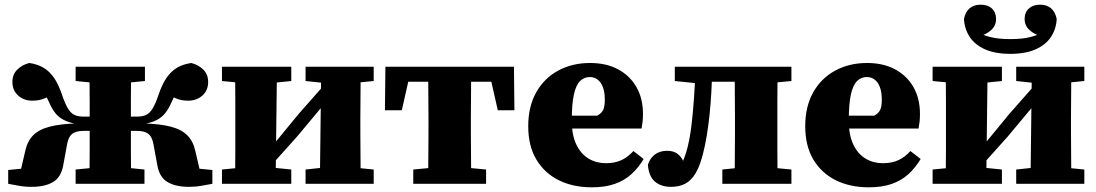

<svg xmlns="http://www.w3.org/2000/svg" viewBox="-20 -785 4681 820"><path d="M15 0V-59L179 -75L57 -8L88 -141Q97 -182 121.5 -207Q146 -232 192 -244Q238 -256 311 -258L304 -256Q274 -262 253 -272.5Q232 -283 217.5 -300.5Q203 -318 191 -345Q178 -375 165 -396.5Q152 -418 136 -440L219 -397Q199 -378 174.5 -366.5Q150 -355 118 -355Q82 -355 57.5 -377Q33 -399 33 -435Q33 -467 53.5 -487.5Q74 -508 105 -516Q140 -511 165.5 -496Q191 -481 210.5 -453Q230 -425 246 -377Q258 -342 270 -322Q282 -302 297.5 -294.5Q313 -287 336 -287H416V-226H339Q316 -226 301.5 -220.5Q287 -215 279 -203Q271 -191 267 -171L250 -79Q241 -28 206.5 -7.5Q172 13 115 13Q85 13 58.5 8Q32 3 15 0ZM887 0Q870 3 843 8Q816 13 787 13Q730 13 695.5 -7.5Q661 -28 652 -79L635 -171Q631 -191 623 -203Q615 -215 600.5 -220.5Q586 -226 563 -226H486V-287H566Q589 -287 604.5 -294.5Q620 -302 632 -322Q644 -342 656 -377Q672 -425 691.5 -453Q711 -481 736.5 -496Q762 -511 797 -516Q828 -508 848.5 -487.5Q869 -467 869 -435Q869 -399 844.5 -377Q820 -355 783 -355Q752 -355 727.5 -366.5Q703 -378 683 -397L766 -440Q750 -418 737 -396.5Q724 -375 711 -345Q699 -318 684.5 -300.5Q670 -283 649.5 -272.5Q629 -262 598 -256L590 -258Q664 -256 709.5 -244Q755 -232 780 -207Q805 -182 814 -141L845 -8L722 -75L887 -59ZM362 0Q362 -31 362.5 -68.5Q363 -106 363 -146.5Q363 -187 363 -225V-282Q363 -317 363 -356Q363 -395 362.5 -433Q362 -471 362 -500H540Q540 -471 539.5 -433Q539 -395 539 -356Q539 -317 539 -282V-225Q539 -187 539 -146.5Q539 -106 539.5 -68.5Q540 -31 540 0ZM303 0V-61L406 -71H497L597 -61V0ZM303 -439V-500H599V-439L497 -429H406Z M928 0V-61L1031 -71H1126L1224 -61V0ZM1285 0V-61L1379 -71H1474L1576 -61V0ZM984 0Q984 -30 984.5 -67.5Q985 -105 985 -144Q985 -183 985 -217V-283Q985 -317 985 -356Q985 -395 984.5 -433Q984 -471 984 -500H1163L1157 0ZM1128 -67 1104 -153H1136L1256 -299L1376 -435L1399 -347H1370L1249 -202ZM1346 0 1352 -500H1521Q1520 -471 1520 -433Q1520 -395 1519.5 -356Q1519 -317 1519 -283V-217Q1519 -183 1519.5 -144Q1520 -105 1520 -67.5Q1520 -30 1521 0ZM928 -439V-500H1224V-439L1126 -429H1031ZM1285 -439V-500H1576V-439L1474 -429H1379Z M1624 -314 1626 -500H2175L2177 -314H2106L2066 -491L2128 -436H1673L1736 -491L1696 -314ZM1745 0V-61L1851 -71H1950L2056 -61V0ZM1808 0Q1809 -30 1809 -67.5Q1809 -105 1809.5 -144Q1810 -183 1810 -217V-283Q1810 -317 1809.5 -356Q1809 -395 1809 -433Q1809 -471 1808 -500H1993Q1992 -471 1992 -433Q1992 -395 1991.5 -356Q1991 -317 1991 -283V-217Q1991 -183 1991.5 -144Q1992 -105 1992 -67.5Q1992 -30 1993 0Z M2508 15Q2427 15 2366 -15.5Q2305 -46 2270.5 -104Q2236 -162 2236 -246Q2236 -330 2270 -390.5Q2304 -451 2364 -483.5Q2424 -516 2500 -516Q2570 -516 2620.5 -488.5Q2671 -461 2698.5 -412.5Q2726 -364 2726 -299Q2726 -280 2724.5 -266Q2723 -252 2720 -236H2351V-291H2531Q2550 -302 2556.5 -316.5Q2563 -331 2563 -359Q2563 -391 2555 -412.5Q2547 -434 2532.5 -445Q2518 -456 2499 -456Q2475 -456 2457.5 -439Q2440 -422 2431 -381.5Q2422 -341 2422 -270Q2422 -208 2441.5 -167.5Q2461 -127 2494 -107.5Q2527 -88 2567 -88Q2607 -88 2635 -101.5Q2663 -115 2685 -140L2729 -106Q2707 -69 2677 -41.5Q2647 -14 2605.5 0.5Q2564 15 2508 15Z M2846 13Q2803 13 2777 -9.5Q2751 -32 2747 -81Q2755 -108 2776 -124.5Q2797 -141 2830 -141Q2858 -141 2876.5 -126Q2895 -111 2907 -76L2895 -75H2896L2890 -78Q2898 -99 2905 -118Q2912 -137 2917 -158Q2927 -199 2933 -248.5Q2939 -298 2943.5 -360Q2948 -422 2951 -500H3023Q3021 -443 3018 -391Q3015 -339 3010 -292Q3005 -245 2998 -203Q2991 -161 2981 -123Q2968 -73 2949.5 -43Q2931 -13 2905.5 0Q2880 13 2846 13ZM2862 -439V-500H2979V-429H2960ZM2994 -436V-500H3170V-436ZM3065 0V-61L3164 -71H3255L3360 -61V0ZM3117 0Q3118 -31 3118 -68Q3118 -105 3118.5 -144Q3119 -183 3119 -217V-283Q3119 -317 3118.5 -356Q3118 -395 3118 -433Q3118 -471 3117 -500H3301Q3301 -471 3300.5 -433Q3300 -395 3300 -356Q3300 -317 3300 -283V-217Q3300 -183 3300 -144Q3300 -105 3300.5 -68Q3301 -31 3301 0ZM3225 -429V-500H3360V-439L3255 -429Z M3691 15Q3610 15 3549 -15.5Q3488 -46 3453.5 -104Q3419 -162 3419 -246Q3419 -330 3453 -390.5Q3487 -451 3547 -483.5Q3607 -516 3683 -516Q3753 -516 3803.5 -488.5Q3854 -461 3881.5 -412.5Q3909 -364 3909 -299Q3909 -280 3907.5 -266Q3906 -252 3903 -236H3534V-291H3714Q3733 -302 3739.5 -316.5Q3746 -331 3746 -359Q3746 -391 3738 -412.5Q3730 -434 3715.5 -445Q3701 -456 3682 -456Q3658 -456 3640.5 -439Q3623 -422 3614 -381.5Q3605 -341 3605 -270Q3605 -208 3624.5 -167.5Q3644 -127 3677 -107.5Q3710 -88 3750 -88Q3790 -88 3818 -101.5Q3846 -115 3868 -140L3912 -106Q3890 -69 3860 -41.5Q3830 -14 3788.5 0.5Q3747 15 3691 15Z M3963 0V-61L4066 -71H4161L4259 -61V0ZM4320 0V-61L4414 -71H4509L4611 -61V0ZM4019 0Q4019 -30 4019.5 -67.5Q4020 -105 4020 -144Q4020 -183 4020 -217V-283Q4020 -317 4020 -356Q4020 -395 4019.5 -433Q4019 -471 4019 -500H4198L4192 0ZM4163 -67 4139 -153H4171L4291 -299L4411 -435L4434 -347H4405L4284 -202ZM4381 0 4387 -500H4556Q4555 -471 4555 -433Q4555 -395 4554.5 -356Q4554 -317 4554 -283V-217Q4554 -183 4554.5 -144Q4555 -105 4555 -67.5Q4555 -30 4556 0ZM3963 -439V-500H4259V-439L4161 -429H4066ZM4320 -439V-500H4611V-439L4509 -429H4414ZM4295 -555Q4230 -555 4186.5 -574.5Q4143 -594 4121 -628Q4099 -662 4097 -704Q4103 -734 4121 -749.5Q4139 -765 4168 -765Q4199 -765 4216.5 -748.5Q4234 -732 4234 -704Q4234 -675 4212.5 -656Q4191 -637 4161 -630L4147 -652Q4174 -636 4208.5 -627Q4243 -618 4295 -618Q4347 -618 4381.5 -627Q4416 -636 4443 -652L4429 -630Q4399 -637 4377.5 -656Q4356 -675 4356 -704Q4356 -732 4374 -748.5Q4392 -765 4422 -765Q4451 -765 4469 -749.5Q4487 -734 4493 -704Q4491 -662 4469 -628Q4447 -594 4403.5 -574.5Q4360 -555 4295 -555Z"/></svg>

Font: Source Serif 4 ExtraBold
Style: Regular
Weight: 800
Designer: Frank Grießhammer
Foundry: Adobe Systems Incorporated
Version: Version 4.004;hotconv 1.0.116;makeotfexe 2.5.65601